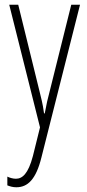

<svg xmlns="http://www.w3.org/2000/svg" viewBox="-20 -549 367 811"><path d="M19 -529 149 -11 119 110C99 186 74 206 47 206C35 206 21 202 11 197V234C24 239 35 242 49 242C97 242 132 209 155 116L318 -529H281L189 -160C182 -134 176 -109 169 -70H166C163 -89 163 -100 148 -159L57 -529Z"/></svg>

Font: Noto Sans Thai Looped ExtraCondensed ExtraLight
Style: Regular
Weight: 200
Width: 2
Designer: Sasikarn Vongin, Ben Mitchell
Foundry: The Fontpad Ltd
Version: Version 1.001